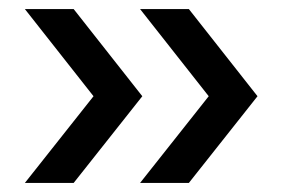

<svg xmlns="http://www.w3.org/2000/svg" viewBox="-20 -482 625 425"><path d="M290 -77H398L550 -269L398 -462H290L442 -269ZM35 -77H143L295 -269L143 -462H35L187 -269Z"/></svg>

Font: Mluvka Medium
Style: Regular
Weight: 500
Designer: Modified by Jiří Krblich, Original typeface by Gumpita Rahayu
Foundry: Gumpita Rahayu & Jiří Krblich
Version: Version 2.000;Glyphs 3.1.1 (3134)